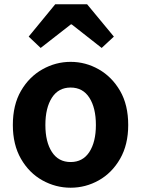

<svg xmlns="http://www.w3.org/2000/svg" viewBox="-20 -863 666 897"><path d="M310 14Q240 14 178 -20.5Q116 -55 78 -121Q40 -187 40 -279Q40 -373 78 -438.5Q116 -504 178 -539Q240 -574 310 -574Q380 -574 441.5 -539Q503 -504 541 -438.5Q579 -373 579 -279Q579 -187 541 -121Q503 -55 441.5 -20.5Q380 14 310 14ZM310 -106Q367 -106 397.5 -153Q428 -200 428 -279Q428 -359 397.5 -406.5Q367 -454 310 -454Q253 -454 222.5 -406.5Q192 -359 192 -279Q192 -200 222.5 -153Q253 -106 310 -106ZM114 -692 238 -843H387L512 -692L455 -639L315 -749H311L170 -639Z"/></svg>

Font: Source Han Sans CN Bold
Style: Bold
Weight: 700
Designer: Ryoko NISHIZUKA 西塚涼子 (kana & ideographs); Paul D. Hunt (Latin, Greek & Cyrillic); Wenlong ZHANG 张文龙 (bopomofo); Sandoll 
Foundry: Adobe Systems Incorporated
Version: Version 1.00;May 30, 2023;FontCreator 11.5.0.2422 32-bit